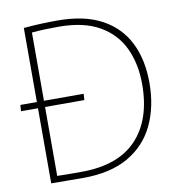

<svg xmlns="http://www.w3.org/2000/svg" viewBox="-82 -805 818 881"><g transform="rotate(-10 327.5 -365.0)"><path d="M234 1Q196 1 161.5 0.5Q127 0 86 0V-350H7L9 -379H86V-724Q128 -728 169 -729.5Q210 -731 244 -731Q368 -731 449 -687.5Q530 -644 570 -564.5Q610 -485 610 -377Q610 -266 569.5 -180.5Q529 -95 445.5 -47Q362 1 234 1ZM232 -28Q403 -28 489.5 -119.5Q576 -211 576 -376Q576 -471 541.5 -544.5Q507 -618 433.5 -660Q360 -702 244 -702Q216 -702 183 -701Q150 -700 119 -697V-379H304L302 -350H119V-29Q146 -28 170.5 -28Q195 -28 232 -28Z"/></g></svg>

Font: Murecho ExtraLight
Style: Regular
Weight: 200
Designer: Neil Summerour
Foundry: Positype
Version: Version 1.010; ttfautohint (v1.8.3)